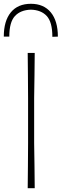

<svg xmlns="http://www.w3.org/2000/svg" viewBox="-38 -992 325 1012"><path d="M108 0Q109 -61 109.2 -117Q109.5 -173 110 -238V-475Q109.5 -540.5 109.2 -596.5Q109 -652.5 108 -713H145Q144.5 -652.5 143.8 -596.5Q143 -540.5 142 -475V-238Q143 -173 143.8 -117Q144.5 -61 145 0ZM238 -798Q238 -875.5 208.5 -907.5Q179 -939.5 125 -941Q70.5 -939.5 40.8 -907.5Q11 -875.5 11 -799H-18Q-18 -881.5 19 -926.8Q56 -972 125 -972Q192.5 -972 229.8 -926.8Q267 -881.5 267 -799Z"/></svg>

Font: Commissioner Loud Thin
Style: Regular
Weight: 100
Designer: Kostas Bartsokas
Foundry: Kostas Bartsokas
Version: Version 1.000; ttfautohint (v1.8.3)